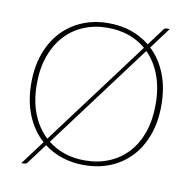

<svg xmlns="http://www.w3.org/2000/svg" viewBox="-85 -821 958 957"><g transform="rotate(10 393.5 -342.0)"><path d="M206.5 -78Q244 -48 291 -32.2Q338 -16.5 393 -16.5Q460 -16.5 515.2 -39.5Q570.5 -62.5 610.2 -105.5Q650 -148.5 671.8 -210.8Q693.5 -273 693.5 -351.5Q693.5 -434.5 669.5 -498.8Q645.5 -563 601.5 -607ZM587 -620.5Q549 -653.5 500 -670.5Q451 -687.5 393 -687.5Q327 -687.5 271.8 -664.5Q216.5 -641.5 176.8 -598Q137 -554.5 114.8 -492.2Q92.5 -430 92.5 -351.5Q92.5 -265.5 118.5 -200Q144.5 -134.5 191.5 -91ZM617.5 -627.5Q667.5 -580.5 695 -510.8Q722.5 -441 722.5 -351.5Q722.5 -269 698.5 -202.8Q674.5 -136.5 631 -89.8Q587.5 -43 527 -18Q466.5 7 393 7Q334 7 283 -9.8Q232 -26.5 191 -58L117 41.5Q113 47 108 49.2Q103 51.5 98 51.5H85L176 -70.5Q123 -117.5 93.8 -188.5Q64.5 -259.5 64.5 -351.5Q64.5 -433.5 88.5 -500Q112.5 -566.5 156 -613.2Q199.5 -660 260 -685.5Q320.5 -711 393 -711Q455.5 -711 508 -693Q560.5 -675 602.5 -641L665.5 -725.5Q669.5 -730.5 672.5 -732.8Q675.5 -735 681.5 -735H697.5Z"/></g></svg>

Font: Lato ExtraLight
Style: Regular
Weight: 275
Designer: Lukasz Dziedzic with Adam Twardoch and Botio Nikoltchev
Foundry: tyPoland Lukasz Dziedzic
Version: Version 2.015; 2015-08-06; http://www.latofonts.com/